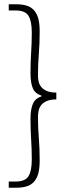

<svg xmlns="http://www.w3.org/2000/svg" viewBox="-20 -728 319 900"><path d="M21 152V123H52Q98 123 113.5 98Q129 73 129 20Q129 -29 126 -73.5Q123 -118 123 -172Q123 -215 134 -241Q145 -267 174 -276V-280Q145 -289 134 -314Q123 -339 123 -384Q123 -438 126 -482.5Q129 -527 129 -576Q129 -629 113.5 -654Q98 -679 52 -679H21V-708H55Q83 -708 103.5 -702Q124 -696 138 -681.5Q152 -667 159 -642.5Q166 -618 166 -580Q166 -524 162 -475.5Q158 -427 158 -373Q158 -358 161.5 -344Q165 -330 174.5 -319Q184 -308 201 -301Q218 -294 244 -294V-262Q218 -262 201 -255Q184 -248 174.5 -237Q165 -226 161.5 -211Q158 -196 158 -181Q158 -129 162 -80.5Q166 -32 166 24Q166 62 159 86.5Q152 111 138 125.5Q124 140 103.5 146Q83 152 55 152Z"/></svg>

Font: CV Source Sans Light
Style: Regular
Weight: 300
Designer: Paul D. Hunt
Foundry: Adobe Systems Incorporated
Version: Version 3.001